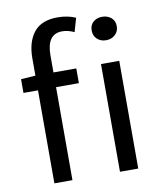

<svg xmlns="http://www.w3.org/2000/svg" viewBox="-86 -842 765 911"><g transform="rotate(-10 296.5 -386.5)"><path d="M32 -514 102 -519V-602Q102 -681 138.5 -727Q175 -773 253 -773Q301 -773 340 -756L321 -690Q291 -704 263 -704Q189 -704 189 -601V-519H299V-448H189V0H102V-448H32ZM418 0V-519H506V0ZM462 -626Q436 -626 419 -642Q402 -658 402 -683Q402 -709 419 -724Q436 -739 462 -739Q488 -739 505.5 -724Q523 -709 523 -683Q523 -658 505.5 -642Q488 -626 462 -626Z"/></g></svg>

Font: Kinto Sans
Style: Regular
Weight: 400
Designer: Authors: Ryoko NISHIZUKA  (kana & ideographs); Paul D. Hunt (Latin, Greek & Cyrillic); Wenlong ZHANG  (bopomofo); Sandol
Foundry: Adobe Systems Incorporated, ookami Inc.
Version: Version 0.001